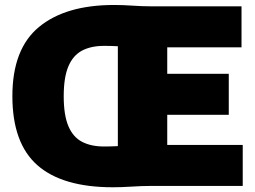

<svg xmlns="http://www.w3.org/2000/svg" viewBox="-20 -766 1052 791"><path d="M445 5.5Q237.5 5.5 134.2 -85.2Q31 -176 31 -370Q31 -564.5 140.8 -655Q250.5 -745.5 450 -745.5Q486.5 -745.5 525.2 -742.8Q564 -740 600.5 -740H975V-571H669V-462H922.5V-293H669V-169H980V0H600.5Q564.5 0 522.2 2.8Q480 5.5 445 5.5ZM408.5 -162.5Q420.5 -162.5 434.5 -162.8Q448.5 -163 465.5 -164V-575.5Q448.5 -576.5 434.2 -576.8Q420 -577 408.5 -577Q355 -577 318 -557.5Q281 -538 261.8 -492.8Q242.5 -447.5 242.5 -369.5Q242.5 -291.5 261.8 -246.2Q281 -201 318 -181.8Q355 -162.5 408.5 -162.5Z"/></svg>

Font: Encode Sans Semi Condensed Black
Style: Regular
Weight: 900
Width: 4
Designer: Multiple Designers
Foundry: Impallari Type
Version: Version 3.000; ttfautohint (v1.8.3) -l 8 -r 50 -G 200 -x 14 